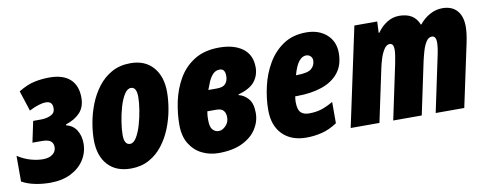

<svg xmlns="http://www.w3.org/2000/svg" viewBox="-66 -806 2687 1059"><g transform="rotate(-10 1277.0 -276.5)"><path d="M145 9.8Q103 9.8 62 1.7Q21 -6.3 -13.2 -24.9V-168.9Q23.9 -145 60.5 -135Q97.2 -125 127.9 -125Q161.6 -125 181.9 -140.1Q202.1 -155.3 202.1 -180.2Q202.1 -202.6 187.5 -213.9Q172.9 -225.1 138.2 -225.1H85.9L110.8 -342.8H154.8Q185.1 -342.8 209.5 -354Q233.9 -365.2 233.9 -392.1Q233.9 -413.6 224.1 -422.4Q214.4 -431.2 196.8 -431.2Q160.2 -431.2 103 -401.9L65.9 -516.1Q116.2 -546.4 157.2 -554.7Q198.2 -563 240.2 -563Q315.9 -563 355.5 -526.9Q395 -490.7 395 -422.9Q395 -371.1 366 -339.8Q336.9 -308.6 286.1 -292L285.2 -287.1Q324.2 -277.8 343.5 -246.3Q362.8 -214.8 362.8 -172.9Q362.8 -122.6 336.4 -81.1Q310.1 -39.6 261.2 -14.9Q212.4 9.8 145 9.8Z M596.7 9.8Q514.2 9.8 468 -41Q421.9 -91.8 421.9 -181.2Q421.9 -224.6 430.9 -276.1Q439.9 -327.6 459.7 -378.2Q479.5 -428.7 511.2 -470.5Q543 -512.2 588.1 -537.6Q633.3 -563 693.8 -563Q774.9 -563 820.3 -511Q865.7 -459 865.7 -372.1Q865.7 -325.2 856.2 -272.7Q846.7 -220.2 826.7 -170.2Q806.6 -120.1 774.9 -79.3Q743.2 -38.6 699 -14.4Q654.8 9.8 596.7 9.8ZM615.7 -125Q635.3 -125 651.6 -151.6Q668 -178.2 679.7 -218.5Q691.4 -258.8 698 -300.5Q704.6 -342.3 704.6 -372.1Q704.6 -428.2 672.9 -428.2Q652.3 -428.2 635.7 -401.6Q619.1 -375 607.4 -334.7Q595.7 -294.4 589.4 -252.4Q583 -210.4 583 -180.2Q583 -125 615.7 -125Z M1087.9 9.8Q1038.6 9.8 995.8 -11.2Q953.1 -32.2 927 -74.7Q900.9 -117.2 900.9 -181.2Q900.9 -244.6 915 -311.5Q929.2 -378.4 962.2 -435.5Q995.1 -492.7 1051.3 -527.8Q1107.4 -563 1190.9 -563Q1273.4 -563 1322 -526.9Q1370.6 -490.7 1370.6 -420.9Q1370.6 -376 1344 -342Q1317.4 -308.1 1252 -290L1251 -286.1Q1280.3 -279.8 1304 -253.4Q1327.6 -227.1 1327.6 -172.9Q1327.6 -125.5 1301 -83.7Q1274.4 -42 1221.2 -16.1Q1168 9.8 1087.9 9.8ZM1091.8 -342.8H1140.6Q1175.3 -342.8 1189 -359.4Q1202.6 -376 1202.6 -401.9Q1202.6 -442.9 1172.9 -442.9Q1149.4 -442.9 1134 -426.3Q1118.7 -409.7 1108.9 -386.5Q1099.1 -363.3 1091.8 -342.8ZM1109.9 -109.9Q1129.9 -109.9 1148.9 -129.2Q1168 -148.4 1168 -176.8Q1168 -200.2 1156.2 -214.1Q1144.5 -228 1116.7 -228H1065.9Q1063 -211.4 1062.5 -202.6Q1062 -193.8 1062 -180.2Q1062 -139.6 1076.2 -124.8Q1090.3 -109.9 1109.9 -109.9Z M1580.1 9.8Q1495.1 9.8 1446.5 -39.6Q1397.9 -88.9 1397.9 -175.8Q1397.9 -240.7 1413.6 -308.6Q1429.2 -376.5 1462.9 -433.8Q1496.6 -491.2 1549.8 -526.6Q1603 -562 1677.7 -562Q1747.6 -562 1791.7 -523.2Q1835.9 -484.4 1835.9 -418.9Q1835.9 -352.1 1801.8 -309.1Q1767.6 -266.1 1707.3 -245.6Q1647 -225.1 1567.9 -225.1H1557.6Q1554.7 -208.5 1554.7 -192.9Q1554.7 -151.9 1570.3 -135.5Q1585.9 -119.1 1616.7 -119.1Q1652.8 -119.1 1682.1 -127.4Q1711.4 -135.7 1752.9 -159.2V-40Q1708.5 -10.7 1666 -0.5Q1623.5 9.8 1580.1 9.8ZM1582 -338.9H1584Q1647.9 -338.9 1668.9 -357.2Q1689.9 -375.5 1689.9 -402.8Q1689.9 -418 1679.9 -427.5Q1669.9 -437 1654.8 -437Q1633.8 -437 1615 -414.1Q1596.2 -391.1 1582 -338.9Z M1828.6 0 1946.8 -553.2H2074.7L2071.8 -490.2H2075.7Q2098.6 -523.4 2130.4 -543.2Q2162.1 -563 2198.7 -563Q2282.7 -563 2308.6 -495.1H2312Q2336.4 -525.9 2370.1 -544.4Q2403.8 -563 2439.9 -563Q2493.7 -563 2522.2 -531Q2550.8 -499 2550.8 -440.9Q2550.8 -405.3 2540 -353L2464.8 0H2304.7L2369.6 -307.1Q2379.9 -353.5 2379.9 -381.8Q2379.9 -418.9 2356.9 -418.9Q2337.9 -418.9 2324.7 -398.4Q2311.5 -377.9 2303 -348.6Q2294.4 -319.3 2288.6 -293L2226.6 0H2066.9L2131.8 -307.1Q2136.2 -328.6 2139.4 -349.6Q2142.6 -370.6 2142.6 -383.8Q2142.6 -418.9 2120.6 -418.9Q2103 -418.9 2089.4 -398.4Q2075.7 -377.9 2066.4 -348.6Q2057.1 -319.3 2051.8 -293L1989.7 0Z"/></g></svg>

Font: Open Sans Condensed ExtraBold
Style: Italic
Weight: 800
Width: 3
Italic angle: -12°
Designer: Monotype Design Team
Foundry: Monotype Imaging Inc.
Version: Version 3.003; ttfautohint (v1.8.4)